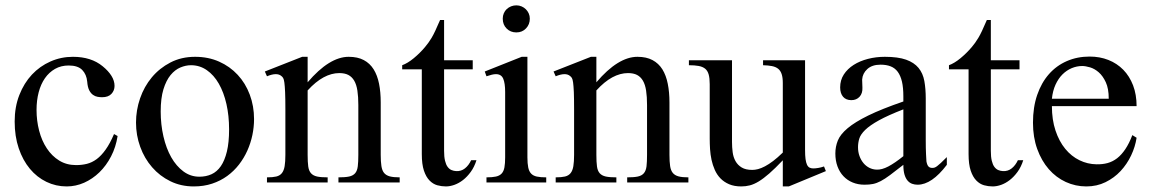

<svg xmlns="http://www.w3.org/2000/svg" viewBox="-20 -668 4210 703"><path d="M410.6 -169.9Q404.3 -129.4 386.7 -95.5Q369.1 -61.5 344 -37.1Q318.8 -12.7 288.1 1Q257.3 14.6 224.1 14.6Q184.6 14.6 149.9 -2.2Q115.2 -19 89.4 -50Q63.5 -81.1 48.6 -125Q33.7 -168.9 33.7 -223.1Q33.7 -276.4 50.8 -320.1Q67.9 -363.8 96.9 -394.8Q126 -425.8 164.8 -442.9Q203.6 -460 247.1 -460Q314 -460 356 -425.3Q377 -408.2 388.2 -390.1Q399.4 -372.1 399.4 -353.5Q399.4 -336.4 387.9 -324.2Q376.5 -312 353.5 -312Q346.2 -312 337.4 -313.5Q328.6 -314.9 320.6 -320.6Q312.5 -326.2 306.6 -337.6Q300.8 -349.1 299.3 -369.1Q296.9 -395.5 281 -411.9Q265.1 -428.2 231.4 -428.2Q203.6 -428.2 181.6 -415.8Q159.7 -403.3 144.5 -381.6Q129.4 -359.9 121.6 -330.1Q113.8 -300.3 113.8 -265.6Q113.8 -226.1 123.3 -189.5Q132.8 -152.8 151.4 -124.8Q169.9 -96.7 196.8 -80.1Q223.6 -63.5 258.8 -63.5Q279.3 -63.5 298.1 -68.1Q316.9 -72.8 334 -85.4Q351.1 -98.1 366.9 -120.4Q382.8 -142.6 397.5 -177.2Z M910.2 -231.9Q910.2 -203.1 904.1 -173.6Q897.9 -144 885.7 -116.7Q873.5 -89.4 855 -65.4Q836.4 -41.5 812 -23.7Q787.6 -5.9 756.8 4.4Q726.1 14.6 689.5 14.6Q642.6 14.6 603.8 -4.4Q564.9 -23.4 536.9 -55.7Q508.8 -87.9 493.4 -130.4Q478 -172.9 478 -219.2Q478 -264.6 492.9 -307.9Q507.8 -351.1 535.9 -384.8Q564 -418.5 604 -439.2Q644 -460 694.3 -460Q742.7 -460 782.2 -442.4Q821.8 -424.8 850.3 -394Q878.9 -363.3 894.5 -321.5Q910.2 -279.8 910.2 -231.9ZM818.8 -194.3Q818.8 -244.1 809.1 -287.1Q799.3 -330.1 781.2 -361.6Q763.2 -393.1 737.3 -411.1Q711.4 -429.2 679.2 -429.2Q660.2 -429.2 640.4 -420.9Q620.6 -412.6 604.5 -393.1Q588.4 -373.5 578.4 -341.1Q568.4 -308.6 568.4 -259.8Q568.4 -211.9 578.4 -168.5Q588.4 -125 606.9 -92.3Q625.5 -59.6 651.6 -40.3Q677.7 -21 710 -21Q734.4 -21 754.4 -30Q774.4 -39.1 788.6 -59.6Q802.7 -80.1 810.8 -113.3Q818.8 -146.5 818.8 -194.3Z M1219.2 0V-18.6Q1244.1 -18.6 1258.5 -21.7Q1272.9 -24.9 1280.5 -33.9Q1288.1 -43 1290 -59.1Q1292 -75.2 1292 -101.1V-283.7Q1292 -314 1288.6 -336.2Q1285.2 -358.4 1276.9 -372.6Q1268.6 -386.7 1255.4 -393.6Q1242.2 -400.4 1222.2 -400.4Q1193.8 -400.4 1164.8 -384.8Q1135.7 -369.1 1106.4 -336.9V-101.1Q1106.4 -74.7 1108.6 -58.6Q1110.8 -42.5 1118.7 -33.7Q1126.5 -24.9 1140.9 -21.7Q1155.3 -18.6 1179.7 -18.6V0H957.5V-18.6Q978.5 -18.6 991.7 -21.7Q1004.9 -24.9 1012.2 -34.2Q1019.5 -43.5 1022.2 -59.6Q1024.9 -75.7 1024.9 -101.1V-267.6Q1024.9 -307.6 1023.9 -330.6Q1022.9 -353.5 1021.2 -365.7Q1019.5 -377.9 1016.8 -382.3Q1014.2 -386.7 1010.3 -389.6Q994.1 -403.8 957.5 -388.7L949.7 -406.2L1086.4 -460H1106.4V-366.7Q1186 -460 1256.8 -460Q1289.6 -460 1312 -448Q1334.5 -436 1348.1 -414.1Q1361.8 -392.1 1367.9 -361.3Q1374 -330.6 1374 -293V-101.1Q1374 -76.2 1376.5 -60.1Q1378.9 -43.9 1386.2 -34.9Q1393.6 -25.9 1407.2 -22.2Q1420.9 -18.6 1443.4 -18.6V0Z M1724.6 -81.5Q1716.8 -56.6 1703.6 -38.6Q1690.4 -20.5 1675.3 -8.8Q1660.2 2.9 1643.8 8.8Q1627.4 14.6 1612.8 14.6Q1596.7 14.6 1581.1 10.3Q1565.4 5.9 1552.7 -7.1Q1540 -20 1532.2 -43.2Q1524.4 -66.4 1524.4 -104V-414.1H1452.6V-429.2Q1472.7 -436.5 1494.9 -454.8Q1517.1 -473.1 1536.1 -495.6Q1543 -503.9 1548.3 -511.2Q1553.7 -518.6 1560.1 -529.1Q1566.4 -539.6 1573.7 -555.2Q1581.1 -570.8 1591.3 -594.7H1606V-447.3H1710.9V-414.1H1606V-115.7Q1606 -93.8 1609.4 -79.6Q1612.8 -65.4 1618.9 -57.1Q1625 -48.8 1633.1 -45.4Q1641.1 -42 1650.4 -41.5Q1668.5 -40.5 1682.4 -51.5Q1696.3 -62.5 1705.1 -81.5Z M1919.9 -599.6Q1919.9 -578.6 1906 -564Q1892.1 -549.3 1870.6 -549.3Q1849.1 -549.3 1835 -563.5Q1820.8 -577.6 1820.8 -599.6Q1820.8 -610.4 1824.7 -619.4Q1828.6 -628.4 1835.4 -634.8Q1842.3 -641.1 1851.3 -644.8Q1860.4 -648.4 1870.6 -648.4Q1880.9 -648.4 1889.9 -644.5Q1898.9 -640.6 1905.5 -634Q1912.1 -627.4 1916 -618.7Q1919.9 -609.9 1919.9 -599.6ZM1761.2 0V-18.6Q1782.2 -18.6 1795.7 -21.5Q1809.1 -24.4 1816.7 -32.5Q1824.2 -40.5 1826.9 -54.9Q1829.6 -69.3 1829.6 -91.8V-331.1Q1829.6 -363.3 1822.5 -379.9Q1815.4 -396.5 1795.9 -396.5Q1789.1 -396.5 1780.8 -394.5Q1772.5 -392.6 1761.2 -388.7L1754.9 -406.2L1890.1 -460H1911.1V-91.8Q1911.1 -69.3 1914.1 -54.9Q1917 -40.5 1924.6 -32.5Q1932.1 -24.4 1945.6 -21.5Q1959 -18.6 1980 -18.6V0Z M2276.4 0V-18.6Q2301.3 -18.6 2315.7 -21.7Q2330.1 -24.9 2337.6 -33.9Q2345.2 -43 2347.2 -59.1Q2349.1 -75.2 2349.1 -101.1V-283.7Q2349.1 -314 2345.7 -336.2Q2342.3 -358.4 2334 -372.6Q2325.7 -386.7 2312.5 -393.6Q2299.3 -400.4 2279.3 -400.4Q2251 -400.4 2221.9 -384.8Q2192.9 -369.1 2163.6 -336.9V-101.1Q2163.6 -74.7 2165.8 -58.6Q2168 -42.5 2175.8 -33.7Q2183.6 -24.9 2198 -21.7Q2212.4 -18.6 2236.8 -18.6V0H2014.6V-18.6Q2035.6 -18.6 2048.8 -21.7Q2062 -24.9 2069.3 -34.2Q2076.7 -43.5 2079.3 -59.6Q2082 -75.7 2082 -101.1V-267.6Q2082 -307.6 2081.1 -330.6Q2080.1 -353.5 2078.4 -365.7Q2076.7 -377.9 2074 -382.3Q2071.3 -386.7 2067.4 -389.6Q2051.3 -403.8 2014.6 -388.7L2006.8 -406.2L2143.6 -460H2163.6V-366.7Q2243.2 -460 2314 -460Q2346.7 -460 2369.1 -448Q2391.6 -436 2405.3 -414.1Q2418.9 -392.1 2425 -361.3Q2431.2 -330.6 2431.2 -293V-101.1Q2431.2 -76.2 2433.6 -60.1Q2436 -43.9 2443.4 -34.9Q2450.7 -25.9 2464.4 -22.2Q2478 -18.6 2500.5 -18.6V0Z M2868.2 14.6H2846.2V-81.1Q2817.9 -51.3 2796.6 -32.7Q2775.4 -14.2 2758.1 -3.7Q2740.7 6.8 2725.6 10.7Q2710.4 14.6 2694.3 14.6Q2668.5 14.6 2649.7 6.6Q2630.9 -1.5 2617.9 -14.9Q2605 -28.3 2597.2 -45.9Q2589.4 -63.5 2585.2 -82.8Q2581.1 -102.1 2579.8 -122.1Q2578.6 -142.1 2578.6 -159.7V-359.9Q2578.6 -381.8 2574.7 -395.5Q2570.8 -409.2 2561.8 -416.5Q2552.7 -423.8 2538.1 -426.5Q2523.4 -429.2 2502.4 -429.2V-447.3H2660.2V-147.9Q2660.2 -128.9 2662.6 -110.6Q2665 -92.3 2673.1 -77.9Q2681.2 -63.5 2695.8 -54.7Q2710.4 -45.9 2734.4 -45.9Q2744.1 -45.9 2755.6 -48.8Q2767.1 -51.8 2781 -59.1Q2794.9 -66.4 2811 -78.6Q2827.1 -90.8 2846.2 -109.4V-363.8Q2846.2 -384.3 2842 -396.7Q2837.9 -409.2 2829.1 -416.3Q2820.3 -423.3 2806.6 -426Q2793 -428.7 2773.9 -429.2V-447.3H2927.7V-118.7Q2927.7 -98.6 2929.4 -85.7Q2931.2 -72.8 2934.8 -64.9Q2938.5 -57.1 2944.3 -54.2Q2950.2 -51.3 2958 -51.3Q2964.8 -51.3 2975.6 -53Q2986.3 -54.7 2997.1 -58.6L3003.9 -41.5Z M3446.8 -64.5Q3391.6 8.3 3339.8 8.3Q3329.1 8.3 3319.6 4.9Q3310.1 1.5 3303 -6.8Q3295.9 -15.1 3291.7 -29.1Q3287.6 -43 3287.6 -64.5Q3258.3 -41.5 3239 -27.1Q3219.7 -12.7 3204.8 -4.9Q3189.9 2.9 3176.5 5.6Q3163.1 8.3 3145.5 8.3Q3121.6 8.3 3102.1 0.2Q3082.5 -7.8 3068.4 -22.7Q3054.2 -37.6 3046.4 -58.8Q3038.6 -80.1 3038.6 -106Q3038.6 -130.9 3047.6 -153.3Q3056.6 -175.8 3083.5 -198.5Q3110.4 -221.2 3159.2 -245.1Q3208 -269 3287.6 -296.4V-314.9Q3287.6 -347.2 3282.5 -369.1Q3277.3 -391.1 3267.1 -405Q3256.8 -418.9 3241.2 -425Q3225.6 -431.2 3204.1 -431.2Q3173.3 -431.2 3155.8 -415.3Q3138.2 -399.4 3136.7 -376.5L3137.7 -347.2Q3138.7 -326.2 3127.2 -313.7Q3115.7 -301.3 3097.2 -301.3Q3077.6 -301.3 3066.9 -313.7Q3056.2 -326.2 3056.2 -348.1Q3056.2 -374.5 3069.6 -395.3Q3083 -416 3105.7 -430.4Q3128.4 -444.8 3158 -452.4Q3187.5 -460 3219.7 -460Q3268.1 -460 3297.6 -449.5Q3327.1 -439 3343.3 -419.2Q3359.4 -399.4 3364.5 -371.1Q3369.6 -342.8 3369.6 -307.6V-155.3Q3369.6 -124 3370.6 -104Q3371.6 -84 3372.1 -77.1Q3374.5 -64 3379.4 -58.6Q3384.3 -53.2 3393.6 -53.2Q3397.9 -53.2 3401.9 -54.4Q3405.8 -55.7 3411.1 -59.6Q3416.5 -63.5 3424.8 -71.3Q3433.1 -79.1 3446.8 -92.8ZM3287.6 -267.6Q3231 -245.6 3198 -227.3Q3165 -209 3147.9 -192.4Q3130.9 -175.8 3126.2 -160.4Q3121.6 -145 3121.6 -128.9Q3121.6 -111.3 3127 -96.7Q3132.3 -82 3141.4 -71Q3150.4 -60.1 3162.8 -53.7Q3175.3 -47.4 3189.5 -46.9Q3208.5 -45.9 3232.7 -58.6Q3256.8 -71.3 3287.6 -96.2Z M3726.6 -81.5Q3718.8 -56.6 3705.6 -38.6Q3692.4 -20.5 3677.2 -8.8Q3662.1 2.9 3645.8 8.8Q3629.4 14.6 3614.7 14.6Q3598.6 14.6 3583 10.3Q3567.4 5.9 3554.7 -7.1Q3542 -20 3534.2 -43.2Q3526.4 -66.4 3526.4 -104V-414.1H3454.6V-429.2Q3474.6 -436.5 3496.8 -454.8Q3519 -473.1 3538.1 -495.6Q3544.9 -503.9 3550.3 -511.2Q3555.7 -518.6 3562 -529.1Q3568.4 -539.6 3575.7 -555.2Q3583 -570.8 3593.3 -594.7H3607.9V-447.3H3712.9V-414.1H3607.9V-115.7Q3607.9 -93.8 3611.3 -79.6Q3614.7 -65.4 3620.8 -57.1Q3627 -48.8 3635 -45.4Q3643.1 -42 3652.3 -41.5Q3670.4 -40.5 3684.3 -51.5Q3698.2 -62.5 3707 -81.5Z M4141.6 -163.6Q4136.7 -130.9 4121.6 -98.9Q4106.4 -66.9 4083 -41.7Q4059.6 -16.6 4027.8 -1Q3996.1 14.6 3957.5 14.6Q3918 14.6 3882.3 -1.7Q3846.7 -18.1 3820.1 -48.6Q3793.5 -79.1 3777.8 -122.3Q3762.2 -165.5 3762.2 -218.8Q3762.2 -275.4 3777.6 -320.3Q3793 -365.2 3820.6 -396.5Q3848.1 -427.7 3886.2 -444.3Q3924.3 -460.9 3969.7 -460.9Q4006.8 -460.9 4038.3 -448.5Q4069.8 -436 4092.8 -412.6Q4115.7 -389.2 4128.7 -355.5Q4141.6 -321.8 4141.6 -279.3H3831.5Q3831.5 -229.5 3844.7 -189.9Q3857.9 -150.4 3880.4 -123Q3902.8 -95.7 3932.4 -81.3Q3961.9 -66.9 3994.6 -66.4Q4016.6 -65.9 4035.4 -71Q4054.2 -76.2 4070.3 -88.6Q4086.4 -101.1 4100.3 -121.8Q4114.3 -142.6 4126 -173.3ZM4039.6 -306.6Q4039.6 -343.8 4028.8 -366.9Q4018.1 -390.1 4002.9 -403.3Q3987.8 -416.5 3971.2 -421.4Q3954.6 -426.3 3942.4 -426.3Q3922.9 -426.3 3904.1 -418.5Q3885.3 -410.6 3870.1 -395.5Q3855 -380.4 3844.7 -357.9Q3834.5 -335.4 3831.5 -306.6Z"/></svg>

Font: Doulos SIL Eur
Style: Regular
Weight: 400
Designer: Walt Agee, Victor Gaultney, Peter Martin, Debbi Hosken, Becca Hirsbrunner
Foundry: SIL International
Version: Version 5.000